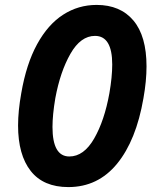

<svg xmlns="http://www.w3.org/2000/svg" viewBox="-20 -751 640 781"><path d="M53.5 -240.5Q53.5 -299.5 66.5 -372Q87 -491 131 -571.2Q175 -651.5 236.8 -691.2Q298.5 -731 373 -731Q469.5 -731 522.8 -667.5Q576 -604 576 -481Q576 -421.5 563.5 -351.5Q534 -180 456.2 -85Q378.5 10 258 10Q156.5 10 105 -55.5Q53.5 -121 53.5 -240.5ZM425 -372Q436.5 -438.5 436.5 -488.5Q436.5 -605 366.5 -605Q308 -605 266.5 -532.2Q225 -459.5 205 -351.5Q193.5 -283.5 193.5 -234.5Q193.5 -114.5 262 -114.5Q321 -114.5 363 -187.5Q405 -260.5 425 -372Z"/></svg>

Font: JuliaMono ExtraBold
Style: Italic
Weight: 800
Italic angle: -9°
Monospace: yes
Designer: cormullion
Foundry: corm
Version: Version 0.057; ttfautohint (v1.8.4)